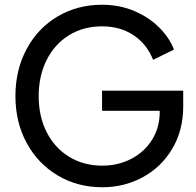

<svg xmlns="http://www.w3.org/2000/svg" viewBox="-20 -777 827 809"><path d="M45 -372Q45 -482 92 -570Q139 -658 222.5 -707.5Q306 -757 410 -757Q484 -757 546 -730.5Q608 -704 651 -661Q694 -618 713 -568L625 -525Q599 -591 543 -628.5Q487 -666 410 -666Q332 -666 271.5 -629Q211 -592 177 -525Q143 -458 143 -372Q143 -286 177 -219.5Q211 -153 272 -116Q333 -79 411 -79Q478 -79 533.5 -108Q589 -137 621 -188.5Q653 -240 653 -306V-310H410V-395H752V-329Q752 -228 706 -150.5Q660 -73 582 -30.5Q504 12 411 12Q307 12 223.5 -37.5Q140 -87 92.5 -174.5Q45 -262 45 -372Z"/></svg>

Font: BLUETTI 2.0 Normal
Style: Normal
Weight: 400
Designer: Stijn de Vries
Foundry: tokotype
Version: Version 2.005;October 31, 2023;FontCreator 14.0.0.2814 64-bi